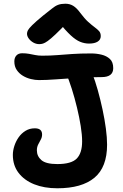

<svg xmlns="http://www.w3.org/2000/svg" viewBox="-20 -999 662 1031"><path d="M288 12Q217 12 163.5 -9.5Q110 -31 79.5 -71Q49 -111 49 -167Q49 -190 57 -215Q65 -240 80 -261.5Q95 -283 117 -296.5Q139 -310 167 -310Q187 -310 196.5 -301.5Q206 -293 206 -277Q206 -262 199 -249.5Q192 -237 185 -223Q178 -209 178 -192Q178 -160 202.5 -139Q227 -118 288 -118Q363 -118 392 -147.5Q421 -177 421 -240Q421 -275 413.5 -322Q406 -369 393.5 -421Q381 -473 365.5 -522Q350 -571 333 -610Q324 -636 334 -656Q344 -676 367 -676Q411 -675 436 -660Q461 -645 476 -603Q491 -565 505 -515Q519 -465 530.5 -411.5Q542 -358 548.5 -309Q555 -260 555 -222Q555 -101 487 -44.5Q419 12 288 12ZM189 -569Q169 -569 146 -574.5Q123 -580 103 -592Q83 -604 70 -623Q57 -642 57 -669Q57 -689 68 -701Q79 -713 99 -713Q119 -713 135.5 -710Q152 -707 169 -703.5Q186 -700 206 -700Q249 -700 286.5 -703Q324 -706 367.5 -709Q411 -712 470 -712Q498 -712 525 -705.5Q552 -699 570 -682.5Q588 -666 588 -633Q588 -585 526 -585Q461 -585 398.5 -581Q336 -577 282.5 -573Q229 -569 189 -569ZM191 -762Q174 -762 159 -770.5Q144 -779 134.5 -792Q125 -805 125 -818Q125 -827 130 -836.5Q135 -846 153 -864Q171 -882 211 -915Q241 -938 258.5 -952.5Q276 -967 292 -973Q308 -979 331 -979Q355 -979 373.5 -967.5Q392 -956 411 -930Q434 -899 453.5 -881.5Q473 -864 488 -853Q503 -842 512 -832Q521 -822 521 -805Q521 -786 504.5 -775.5Q488 -765 458 -765Q434 -765 410.5 -774.5Q387 -784 359.5 -809.5Q332 -835 294 -882H345Q304 -839 278 -814.5Q252 -790 236.5 -779Q221 -768 211 -765Q201 -762 191 -762Z"/></svg>

Font: Shantell Sans SemiBold
Style: Regular
Weight: 600
Designer: Stephen Nixon, Anya Danilova, Shantell Martin
Foundry: Arrow Type
Version: Version 1.011;[c5ecc13dd]